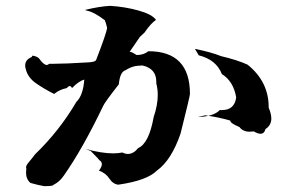

<svg xmlns="http://www.w3.org/2000/svg" viewBox="-20 -690 969 656"><path d="M131 -54Q112 -57 84 -65Q69 -78 69 -100L70 -114L69 -118Q69 -125 78.5 -136Q88 -147 100 -163Q183 -243 241 -342Q264 -364 268 -418Q249 -413 226 -389Q223 -396 218 -396Q214 -396 208 -389Q183 -384 165 -369Q131 -386 103 -405.5Q75 -425 68 -454Q66 -460 66 -466Q66 -486 88 -495L91 -500Q110 -497 116 -487Q130 -468 140 -468Q144 -468 148 -472H161Q202 -472 283 -477Q303 -478 308 -484Q344 -577 346 -595Q342 -612 338 -621Q301 -649 279 -653L270 -656Q319 -668 356 -670Q407 -667 453.5 -654Q500 -641 513 -622Q495 -610 474 -579L458 -564L423 -513H424Q430 -513 447 -502Q471 -502 487 -515Q629 -515 629 -369Q629 -362 597 -234Q566 -143 516 -107Q482 -73 384 -59Q366 -61 353.5 -80Q341 -99 318 -107Q328 -120 328 -129Q328 -138 319 -143Q318 -146 290 -174L273 -181Q327 -166 367 -166Q384 -166 398 -169Q408 -164 417 -164Q436 -164 452 -184Q489 -200 505 -290Q519 -331 519 -366Q519 -386 514 -405V-411Q514 -455 468 -466H462Q433 -466 409 -450Q390 -445 386 -402Q336 -338 332 -327Q262 -181 198 -90Q184 -69 162 -58Q162 -54 131 -54ZM870 -233Q861 -233 847 -241L833 -240Q810 -240 798 -256Q767 -269 767 -277V-278Q725 -290 681 -296L656 -290Q710 -292 731 -314H739Q781 -314 787 -357Q778 -412 738 -437Q719 -486 659 -501L646 -523Q701 -512 736 -498Q791 -485 826 -469Q898 -411 898 -324V-322Q907 -301 907 -285Q907 -262 887 -249Q883 -233 870 -233Z"/></svg>

Font: Xiangcui Kesong Xiangcui Kesong
Style: Regular
Weight: 400
Version: Version 1.501;March 28, 2024;FontCreator 14.0.0.2814 64-bit